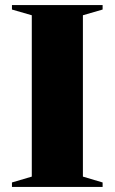

<svg xmlns="http://www.w3.org/2000/svg" viewBox="-20 -735 451 755"><path d="M383.5 -17.5V0H27V-17.5L105 -40.5V-675L27 -697.5V-715H383.5V-697.5L306 -675V-40.5Z"/></svg>

Font: Newsreader Display
Style: Bold
Weight: 700
Designer: Hugues Gentile
Foundry: Production Type
Version: Version 1.001